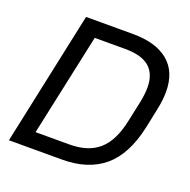

<svg xmlns="http://www.w3.org/2000/svg" viewBox="-123 -810 922 931"><g transform="rotate(20 338.0 -345.0)"><path d="M166 -689.9H410.2Q525.9 -689.9 590.3 -637.2Q654.8 -584.5 654.8 -480Q654.8 -439 644 -388.2L623 -287.1Q590.8 -137.7 508.8 -68.8Q426.8 0 293 0H19ZM301.8 -81.1Q398.4 -81.1 453.6 -129.9Q509.8 -179.2 532.2 -290L553.2 -388.2Q563 -435.5 563 -469.2Q563 -540 522 -574.7Q481.4 -608.9 397.9 -608.9H240.2L127 -81.1Z"/></g></svg>

Font: D-DIN Exp
Style: DINExp-Italic
Weight: 400
Width: 7
Italic angle: -12°
Designer: Charles Nix
Foundry: Datto Inc.
Version: Version 1.00